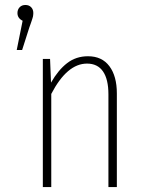

<svg xmlns="http://www.w3.org/2000/svg" viewBox="-20 -759 581 779"><path d="M115.2 -706.1Q115.2 -702.1 114.7 -698.5Q114.3 -694.8 113.8 -691.9Q113.3 -689 111.3 -683.3Q109.4 -677.7 108.4 -674.3Q107.4 -670.9 104.2 -662.1Q101.1 -653.3 99.1 -647.9L69.8 -556.2H47.9L71.8 -674.8Q50.8 -685.1 50.8 -706.1Q50.8 -720.2 59.6 -729.5Q68.4 -738.8 83 -738.8Q97.7 -738.8 106.4 -729.7Q115.2 -720.7 115.2 -706.1ZM336.9 -530.8Q393.6 -530.8 423.8 -490.5Q454.1 -450.2 454.1 -379.9V0H419.9V-376Q419.9 -437.5 397.9 -469.2Q376 -501 333 -501Q252 -501 188 -377.9V0H153.8V-520H183.1L187 -423.8Q216.3 -475.1 252.4 -502.9Q288.6 -530.8 336.9 -530.8Z"/></svg>

Font: Fira Sans Compressed UltraLight
Style: Regular
Weight: 200
Width: 1
Designer: Carrois Corporate & Edenspiekermann AG
Foundry: Carrois Corporate GbR & Edenspiekermann AG
Version: Version 4.203;PS 004.203;hotconv 1.0.88;makeotf.lib2.5.64775